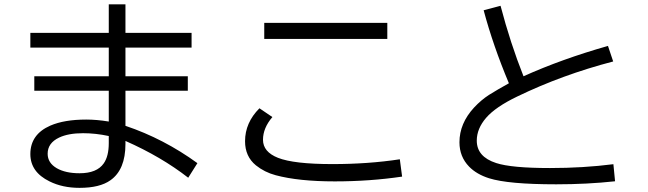

<svg xmlns="http://www.w3.org/2000/svg" viewBox="-20 -842 3036 899"><path d="M489.3 -821.8H567.4V-688H877V-619.1H567.4V-484.9H859.4V-417H567.4V-252.9Q747.1 -192.4 904.3 -78.1L861.3 -9.8Q735.4 -107.9 567.4 -182.1V-168Q567.4 -47.4 497.1 2Q447.3 37.6 352.5 37.6Q272.5 37.6 211.9 7.3Q122.1 -36.6 122.1 -120.6Q122.1 -212.9 215.8 -253.9Q281.2 -282.2 383.8 -282.2Q432.6 -282.2 489.3 -272.9V-417H140.6V-484.9H489.3V-619.1H122.1V-688H489.3ZM489.3 -205.1Q427.7 -218.3 369.1 -218.3Q299.8 -218.3 256.8 -197.8Q203.1 -172.4 203.1 -122.1Q203.1 -79.1 246.1 -54.2Q287.1 -30.8 352.5 -30.8Q433.6 -30.8 465.8 -77.1Q489.3 -110.8 489.3 -171.9Z M1217.3 -734.9H1793.5V-659.7H1217.3ZM1862.8 -15.1Q1711.4 7.3 1547.4 7.3Q1378.4 7.3 1271 -21.5Q1218.3 -35.6 1178.2 -67.9Q1127.4 -109.4 1127.4 -180.7Q1127.4 -267.6 1194.8 -335L1255.4 -293.9Q1211.4 -242.7 1211.4 -187.5Q1211.4 -130.9 1281.7 -103Q1356 -73.7 1536.6 -73.7Q1704.6 -73.7 1852.1 -96.2Z M2859.9 6.8Q2729 21 2584.5 21Q2359.9 21 2270 -7.3Q2211.4 -25.9 2176.3 -62Q2131.3 -108.4 2131.3 -175.8Q2131.3 -264.2 2199.7 -338.4Q2232.9 -374 2270 -397.9Q2309.1 -422.4 2362.8 -452.1Q2288.6 -628.9 2244.6 -793.9L2323.7 -814.9Q2369.6 -640.1 2431.2 -484.9Q2609.9 -565.4 2826.7 -627L2851.1 -554.2Q2611.8 -491.7 2401.9 -390.1Q2300.3 -341.3 2256.3 -290.5Q2212.4 -239.7 2212.4 -183.6Q2212.4 -107.9 2303.2 -78.6Q2374.5 -55.2 2555.2 -55.2Q2711.4 -55.2 2852.1 -73.2Z"/></svg>

Font: UDEV Gothic 35
Style: Regular
Weight: 400
Version: v2.1.0; ttfautohint (v1.8.4.7-5d5b-dirty) -l 6 -r 45 -G 200 